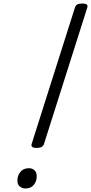

<svg xmlns="http://www.w3.org/2000/svg" viewBox="-20 -1055 516 1089"><path d="M188 -216Q151 -216 160 -240L405 -1012Q409 -1025 419 -1030Q429 -1035 447 -1035Q483 -1035 475 -1012L230 -240Q227 -228 216.5 -222Q206 -216 188 -216ZM123 14Q105 14 91.5 2Q78 -10 79 -31Q78 -57 95 -79Q112 -101 144 -101Q163 -101 175.5 -89.5Q188 -78 188 -56Q189 -29 172.5 -7.5Q156 14 123 14Z"/></svg>

Font: Playwrite CO Light
Style: Regular
Weight: 300
Version: Version 1.002